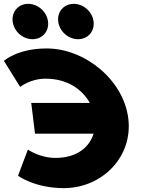

<svg xmlns="http://www.w3.org/2000/svg" viewBox="-55 -980 779 999"><path d="M91.6 -960C40.6 -960 4.7 -919 10.9 -868C17.2 -817 63.2 -776 114.2 -776C165.2 -776 201.2 -817 194.9 -868C188.7 -919 142.6 -960 91.6 -960ZM328.6 -960C277.6 -960 241.7 -919 247.9 -868C254.2 -817 300.2 -776 351.2 -776C402.2 -776 438.2 -817 431.9 -868C425.7 -919 379.6 -960 328.6 -960ZM233.1 -158.4C348.9 -158.4 410.8 -216.7 431.9 -284.6H127.1L107.5 -444.4H412.4C374.7 -512.1 298.5 -570.6 182.5 -570.6C100.9 -570.6 50.1 -527.3 50.1 -527.3L-34.6 -663.3C-34.6 -663.3 35.7 -727.9 187.8 -727.9C386.7 -727.9 587.8 -564.7 612.6 -363.2C637.2 -162.6 475.1 -1.1 277.1 -1.1C124.9 -1.1 38.8 -65.7 38.8 -65.7L90.1 -201.7C90.1 -201.7 151.5 -158.4 233.1 -158.4Z"/></svg>

Font: Hussar
Style: BdOpOblOne
Weight: 700
Foundry: Cannot Into Space Fonts
Version: Version 2.00